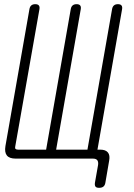

<svg xmlns="http://www.w3.org/2000/svg" viewBox="-20 -760 640 920"><path d="M455 140Q442 140 437.5 134Q433 128 435 115L450 30Q452 15 446 7.5Q440 0 425 0H55Q25 0 13 -15Q1 -30 6 -60L121 -716Q123 -728 130 -734Q137 -740 149 -740Q161 -740 166 -734Q171 -728 169 -716L53 -58Q51 -50 54.5 -46.5Q58 -43 66 -43H201L319 -716Q321 -728 328 -734Q335 -740 347 -740Q359 -740 364 -734Q369 -728 367 -716L249 -43H399L517 -716Q519 -728 526 -734Q533 -740 545 -740Q557 -740 562 -734Q567 -728 565 -716L447 -43H460Q486 -43 497 -29.5Q508 -16 503 10L485 115Q483 128 475.5 134Q468 140 455 140Z"/></svg>

Font: Maple Mono Thin
Style: Italic
Weight: 250
Italic angle: -10°
Monospace: yes
Designer: subframe7536
Version: Version 7.000